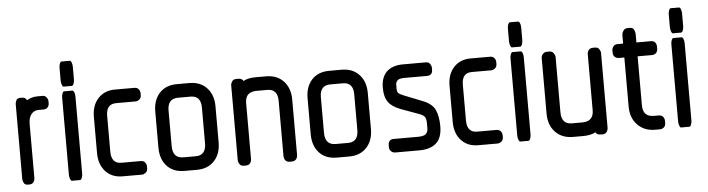

<svg xmlns="http://www.w3.org/2000/svg" viewBox="-35 -526 2390 648"><g transform="rotate(-5 1160.0 -202.0)"><path d="M95 -248Q80 -248 70.5 -236.5Q61 -225 61 -203V-21Q61 -13 56.5 -6.5Q52 0 43 0H37Q27 0 23.5 -7.5Q20 -15 20 -21V-274Q20 -280 23.5 -287Q27 -294 37 -294H43Q55 -294 59 -284Q66 -288 75 -291Q84 -294 96 -294H113Q121 -294 126 -287.5Q131 -281 131 -274V-268Q131 -258 125.5 -253Q120 -248 113 -248Z M186 -319Q183 -319 180.5 -326Q178 -333 178 -340V-383Q178 -391 180.5 -397.5Q183 -404 186 -404H214Q218 -404 220.5 -397.5Q223 -391 223 -383V-340Q223 -333 220.5 -326Q218 -319 214 -319ZM186 0Q183 0 180.5 -7Q178 -14 178 -21V-282Q178 -290 180.5 -296.5Q183 -303 186 -303H214Q218 -303 220.5 -296.5Q223 -290 223 -282V-21Q223 -14 220.5 -7Q218 0 214 0Z M358 0Q322 0 300.5 -23.5Q279 -47 279 -86V-208Q279 -247 300.5 -270.5Q322 -294 358 -294H424Q433 -294 438 -288Q443 -282 443 -274V-268Q443 -258 436.5 -253Q430 -248 424 -248H358Q324 -248 324 -208V-87Q324 -46 358 -46H424Q433 -46 438 -40Q443 -34 443 -26V-20Q443 -10 436.5 -5Q430 0 424 0Z M568 0Q530 0 508.5 -23.5Q487 -47 487 -86V-208Q487 -247 508.5 -270.5Q530 -294 568 -294H610Q647 -294 669 -270.5Q691 -247 691 -208V-86Q691 -47 669 -23.5Q647 0 610 0ZM645 -208Q645 -248 610 -248H568Q532 -248 532 -208V-87Q532 -46 568 -46H610Q645 -46 645 -87Z M924 0Q915 0 910 -6Q905 -12 905 -21V-208Q905 -248 870 -248H834Q795 -248 795 -210V-21Q795 -12 790 -6Q785 0 776 0H769Q759 0 754.5 -7Q750 -14 750 -21V-274Q750 -280 754.5 -287Q759 -294 769 -294H776Q788 -294 793 -285Q808 -294 834 -294H870Q907 -294 929 -270.5Q951 -247 951 -208V-21Q951 -12 946 -6Q941 0 931 0Z M1084 0Q1046 0 1024.5 -23.5Q1003 -47 1003 -86V-208Q1003 -247 1024.5 -270.5Q1046 -294 1084 -294H1126Q1163 -294 1185 -270.5Q1207 -247 1207 -208V-86Q1207 -47 1185 -23.5Q1163 0 1126 0ZM1161 -208Q1161 -248 1126 -248H1084Q1048 -248 1048 -208V-87Q1048 -46 1084 -46H1126Q1161 -46 1161 -87Z M1281 0Q1275 0 1268.5 -5Q1262 -10 1262 -20V-26Q1262 -46 1281 -46H1363Q1383 -46 1390 -53Q1397 -60 1397 -72V-87Q1397 -103 1393 -109.5Q1389 -116 1377 -121L1314 -144Q1284 -155 1271.5 -172.5Q1259 -190 1259 -221Q1259 -257 1278.5 -275.5Q1298 -294 1334 -294H1411Q1421 -294 1425.5 -287Q1430 -280 1430 -274V-268Q1430 -248 1411 -248H1334Q1316 -248 1310.5 -241.5Q1305 -235 1305 -228V-214Q1305 -204 1309 -199.5Q1313 -195 1328 -189L1391 -164Q1421 -152 1431 -130.5Q1441 -109 1441 -75Q1441 -36 1421 -18Q1401 0 1363 0Z M1563 0Q1527 0 1505.5 -23.5Q1484 -47 1484 -86V-208Q1484 -247 1505.5 -270.5Q1527 -294 1563 -294H1629Q1638 -294 1643 -288Q1648 -282 1648 -274V-268Q1648 -258 1641.5 -253Q1635 -248 1629 -248H1563Q1529 -248 1529 -208V-87Q1529 -46 1563 -46H1629Q1638 -46 1643 -40Q1648 -34 1648 -26V-20Q1648 -10 1641.5 -5Q1635 0 1629 0Z M1705 -319Q1702 -319 1699.5 -326Q1697 -333 1697 -340V-383Q1697 -391 1699.5 -397.5Q1702 -404 1705 -404H1733Q1737 -404 1739.5 -397.5Q1742 -391 1742 -383V-340Q1742 -333 1739.5 -326Q1737 -319 1733 -319ZM1705 0Q1702 0 1699.5 -7Q1697 -14 1697 -21V-282Q1697 -290 1699.5 -296.5Q1702 -303 1705 -303H1733Q1737 -303 1739.5 -296.5Q1742 -290 1742 -282V-21Q1742 -14 1739.5 -7Q1737 0 1733 0Z M1978 0Q1965 0 1961 -9Q1944 0 1919 0H1884Q1847 0 1824.5 -23.5Q1802 -47 1802 -86V-274Q1802 -282 1807.5 -288Q1813 -294 1822 -294H1830Q1839 -294 1844 -287Q1849 -280 1849 -274V-87Q1849 -46 1884 -46H1919Q1958 -46 1958 -84V-274Q1958 -282 1963 -288Q1968 -294 1978 -294H1984Q1994 -294 1998.5 -287Q2003 -280 2003 -274V-21Q2003 -14 1998.5 -7Q1994 0 1984 0Z M2162 0Q2126 0 2103 -23.5Q2080 -47 2080 -86V-252H2061Q2054 -252 2048 -257Q2042 -262 2042 -272V-279Q2042 -287 2047 -293Q2052 -299 2061 -299H2080V-328Q2080 -335 2085 -342.5Q2090 -350 2100 -350H2107Q2118 -350 2121.5 -341.5Q2125 -333 2125 -328V-299H2174Q2184 -299 2188.5 -293Q2193 -287 2193 -279V-272Q2193 -262 2187 -257Q2181 -252 2174 -252H2125V-86Q2125 -47 2162 -47H2179Q2188 -47 2193 -41Q2198 -35 2198 -27V-20Q2198 -10 2192 -5Q2186 0 2179 0Z M2250 -319Q2247 -319 2244.5 -326Q2242 -333 2242 -340V-383Q2242 -391 2244.5 -397.5Q2247 -404 2250 -404H2278Q2282 -404 2284.5 -397.5Q2287 -391 2287 -383V-340Q2287 -333 2284.5 -326Q2282 -319 2278 -319ZM2250 0Q2247 0 2244.5 -7Q2242 -14 2242 -21V-282Q2242 -290 2244.5 -296.5Q2247 -303 2250 -303H2278Q2282 -303 2284.5 -296.5Q2287 -290 2287 -282V-21Q2287 -14 2284.5 -7Q2282 0 2278 0Z"/></g></svg>

Font: Chathura ExtraBold
Style: Regular
Weight: 800
Designer: Appaji Ambarisha Darbha
Foundry: Aditya Fonts
Version: Version 1.002 2016